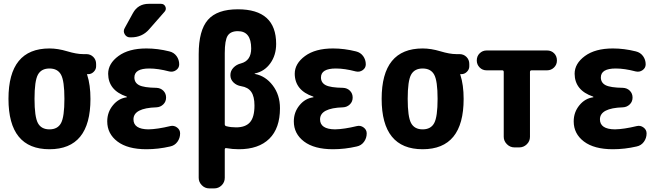

<svg xmlns="http://www.w3.org/2000/svg" viewBox="-20 -790 3540 1029"><path d="M183.1 -130.4Q201.2 -96.7 245.1 -96.7Q289.1 -96.7 307.1 -130.4Q325.2 -164.1 325.2 -260.3Q325.2 -356.4 307.1 -389.6Q289.1 -422.9 245.1 -422.9Q201.2 -422.9 183.1 -389.6Q165 -356.4 165 -260.3Q165 -164.1 183.1 -130.4ZM442.4 -500Q464.8 -500 480 -484.9Q495.1 -469.7 495.1 -447.3V-434.6Q495.1 -418 482.4 -405.3Q469.7 -392.6 453.1 -392.6H447.3Q446.3 -392.6 446.3 -391.6V-390.6Q447.3 -389.6 447.3 -388.7Q464.8 -335 464.8 -259.8Q464.8 9.8 245.1 9.8Q25.4 9.8 25.4 -260.3Q25.4 -530.3 245.1 -530.3Q290 -530.3 340.3 -515.1Q390.6 -500 424.8 -500Z M892.6 -114.3Q912.1 -119.1 928.7 -106.9Q945.3 -94.7 945.3 -75.2Q945.3 -49.8 930.7 -29.8Q916 -9.8 891.6 -4.9Q828.1 9.8 764.6 9.8Q664.1 9.8 609.4 -31.7Q554.7 -73.2 554.7 -139.6Q554.7 -188.5 585 -225.6Q615.2 -262.7 659.2 -268.6Q660.2 -268.6 660.2 -269.5Q660.2 -271.5 658.2 -272.5Q560.5 -305.7 559.6 -394.5Q559.6 -449.2 614.7 -489.7Q669.9 -530.3 764.6 -530.3Q825.2 -530.3 887.7 -514.6Q912.1 -508.8 926.3 -489.3Q940.4 -469.7 940.4 -445.3Q940.4 -425.8 923.8 -414.1Q907.2 -402.3 886.7 -407.2Q827.1 -422.9 780.3 -422.9Q700.2 -422.9 700.2 -375Q700.2 -346.7 725.6 -333.5Q751 -320.3 818.4 -319.3Q840.8 -318.4 855.5 -303.7Q870.1 -289.1 870.1 -267.1Q870.1 -245.1 855 -230.5Q839.8 -215.8 818.4 -214.8Q695.3 -210.9 695.3 -150.4Q695.3 -97.7 775.4 -96.7Q824.2 -97.7 892.6 -114.3ZM777.3 -769.5H842.8Q859.4 -769.5 866.2 -754.9Q873 -740.2 862.3 -727.5L778.3 -631.8Q741.2 -589.8 682.6 -589.8H676.8Q658.2 -589.8 648.4 -606.4Q638.7 -623 648.4 -639.6L692.4 -719.7Q719.7 -769.5 777.3 -769.5Z M1245.1 -107.4Q1295.9 -107.4 1319.8 -134.8Q1343.8 -162.1 1343.8 -224.6Q1343.8 -272.5 1326.7 -297.4Q1309.6 -322.3 1272.5 -328.1Q1248 -332 1231.4 -348.1Q1214.8 -364.3 1214.8 -386.7V-387.7Q1214.8 -410.2 1231 -427.2Q1247.1 -444.3 1271.5 -450.2Q1326.2 -464.8 1326.2 -530.3Q1326.2 -623 1254.9 -623Q1215.8 -623 1200.2 -598.6Q1184.6 -574.2 1184.6 -504.9V-124Q1184.6 -115.2 1194.3 -113.3Q1217.8 -107.4 1245.1 -107.4ZM1346.7 -393.6Q1403.3 -382.8 1441.9 -332Q1480.5 -281.2 1480.5 -210Q1480.5 -102.5 1423.3 -46.4Q1366.2 9.8 1259.8 9.8Q1225.6 9.8 1193.4 3.9Q1185.5 2 1184.6 10.7V163.1Q1184.6 186.5 1168 203.1Q1151.4 219.7 1127.9 219.7H1101.6Q1078.1 219.7 1061.5 202.6Q1044.9 185.5 1044.9 163.1V-500Q1044.9 -627 1094.2 -683.6Q1143.6 -740.2 1254.9 -740.2Q1460 -740.2 1460 -554.7Q1460 -494.1 1428.7 -450.7Q1397.5 -407.2 1346.7 -396.5Q1344.7 -396.5 1344.7 -395Q1344.7 -393.6 1346.7 -393.6Z M1892.6 -114.3Q1912.1 -119.1 1928.7 -106.9Q1945.3 -94.7 1945.3 -75.2Q1945.3 -49.8 1930.7 -29.8Q1916 -9.8 1891.6 -4.9Q1828.1 9.8 1764.6 9.8Q1664.1 9.8 1609.4 -31.7Q1554.7 -73.2 1554.7 -139.6Q1554.7 -188.5 1585 -225.6Q1615.2 -262.7 1659.2 -268.6Q1660.2 -268.6 1660.2 -269.5Q1660.2 -271.5 1658.2 -272.5Q1560.5 -305.7 1559.6 -394.5Q1559.6 -449.2 1614.7 -489.7Q1669.9 -530.3 1764.6 -530.3Q1825.2 -530.3 1887.7 -514.6Q1912.1 -508.8 1926.3 -489.3Q1940.4 -469.7 1940.4 -445.3Q1940.4 -425.8 1923.8 -414.1Q1907.2 -402.3 1886.7 -407.2Q1827.1 -422.9 1780.3 -422.9Q1700.2 -422.9 1700.2 -375Q1700.2 -346.7 1725.6 -333.5Q1751 -320.3 1818.4 -319.3Q1840.8 -318.4 1855.5 -303.7Q1870.1 -289.1 1870.1 -267.1Q1870.1 -245.1 1855 -230.5Q1839.8 -215.8 1818.4 -214.8Q1695.3 -210.9 1695.3 -150.4Q1695.3 -97.7 1775.4 -96.7Q1824.2 -97.7 1892.6 -114.3Z M2183.1 -130.4Q2201.2 -96.7 2245.1 -96.7Q2289.1 -96.7 2307.1 -130.4Q2325.2 -164.1 2325.2 -260.3Q2325.2 -356.4 2307.1 -389.6Q2289.1 -422.9 2245.1 -422.9Q2201.2 -422.9 2183.1 -389.6Q2165 -356.4 2165 -260.3Q2165 -164.1 2183.1 -130.4ZM2442.4 -500Q2464.8 -500 2480 -484.9Q2495.1 -469.7 2495.1 -447.3V-434.6Q2495.1 -418 2482.4 -405.3Q2469.7 -392.6 2453.1 -392.6H2447.3Q2446.3 -392.6 2446.3 -391.6V-390.6Q2447.3 -389.6 2447.3 -388.7Q2464.8 -335 2464.8 -259.8Q2464.8 9.8 2245.1 9.8Q2025.4 9.8 2025.4 -260.3Q2025.4 -530.3 2245.1 -530.3Q2290 -530.3 2340.3 -515.1Q2390.6 -500 2424.8 -500Z M2912.1 -519.5Q2934.6 -519.5 2949.7 -504.4Q2964.8 -489.3 2964.8 -465.8Q2964.8 -443.4 2949.2 -428.2Q2933.6 -413.1 2912.1 -413.1H2829.1Q2820.3 -413.1 2820.3 -404.3V-56.6Q2820.3 -33.2 2803.2 -16.6Q2786.1 0 2762.7 0H2737.3Q2713.9 0 2696.8 -17.1Q2679.7 -34.2 2679.7 -56.6V-404.3Q2679.7 -413.1 2671.9 -413.1H2587.9Q2565.4 -413.1 2550.3 -428.7Q2535.2 -444.3 2535.2 -465.8Q2535.2 -489.3 2550.8 -504.4Q2566.4 -519.5 2587.9 -519.5Z M3392.6 -114.3Q3412.1 -119.1 3428.7 -106.9Q3445.3 -94.7 3445.3 -75.2Q3445.3 -49.8 3430.7 -29.8Q3416 -9.8 3391.6 -4.9Q3328.1 9.8 3264.6 9.8Q3164.1 9.8 3109.4 -31.7Q3054.7 -73.2 3054.7 -139.6Q3054.7 -188.5 3085 -225.6Q3115.2 -262.7 3159.2 -268.6Q3160.2 -268.6 3160.2 -269.5Q3160.2 -271.5 3158.2 -272.5Q3060.5 -305.7 3059.6 -394.5Q3059.6 -449.2 3114.7 -489.7Q3169.9 -530.3 3264.6 -530.3Q3325.2 -530.3 3387.7 -514.6Q3412.1 -508.8 3426.3 -489.3Q3440.4 -469.7 3440.4 -445.3Q3440.4 -425.8 3423.8 -414.1Q3407.2 -402.3 3386.7 -407.2Q3327.1 -422.9 3280.3 -422.9Q3200.2 -422.9 3200.2 -375Q3200.2 -346.7 3225.6 -333.5Q3251 -320.3 3318.4 -319.3Q3340.8 -318.4 3355.5 -303.7Q3370.1 -289.1 3370.1 -267.1Q3370.1 -245.1 3355 -230.5Q3339.8 -215.8 3318.4 -214.8Q3195.3 -210.9 3195.3 -150.4Q3195.3 -97.7 3275.4 -96.7Q3324.2 -97.7 3392.6 -114.3Z"/></svg>

Font: Rounded Mgen+ 1m bold
Style: Bold
Weight: 700
Designer: [Source Han Sans]
Ryoko NISHIZUKA  (kana & ideographs); Paul D. Hunt (Latin, Greek & Cyrillic); Wenlong ZHANG  (bopomofo
Version: Version 1.059.20150602